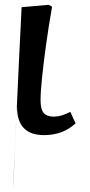

<svg xmlns="http://www.w3.org/2000/svg" viewBox="-20 -549 375 800"><path d="M164 14Q51 14 51 -103Q51 -107 49.5 -85Q48 -63 46.5 -25.5Q45 12 43 55Q41 98 39 137.5Q37 177 36 202.5Q35 228 35 230.5Q35 233 36.5 203Q38 173 41 100Q44 27 50 -99Q50 -99 50 -99Q50 -99 50 -99Q54 -179 58.5 -283.5Q63 -388 70 -519L183 -529L197 -521Q182 -436 171.5 -359.5Q161 -283 155 -223.5Q149 -164 149 -130Q149 -94 162 -78.5Q175 -63 205 -63Q235 -63 273 -83L295 -35Q242 14 164 14Z"/></svg>

Font: Literata 7pt Medium
Style: Italic
Weight: 500
Italic angle: -2°
Designer: Latin by Veronika Burian and Jose Scaglione. Greek by Irene Vlachou. Cyrillic by Vera Evstafieva
Foundry: TypeTogether
Version: Version 3.002